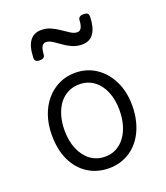

<svg xmlns="http://www.w3.org/2000/svg" viewBox="-147 -898 883 1019"><g transform="rotate(-20 294.5 -388.5)"><path d="M295 19Q227 19 175.5 -14Q124 -47 95.5 -107Q67 -167 67 -250Q67 -309 84 -358.5Q101 -408 131.5 -443.5Q162 -479 203.5 -499Q245 -519 295 -519Q361 -519 412.5 -484.5Q464 -450 493 -390Q522 -330 522 -253Q522 -205 511.5 -163.5Q501 -122 481 -88Q461 -54 433 -30.5Q405 -7 370 6Q335 19 295 19ZM295 -46Q331 -46 359 -61Q387 -76 407.5 -103.5Q428 -131 439 -169Q450 -207 450 -253Q450 -312 431 -357.5Q412 -403 377 -428.5Q342 -454 295 -454Q261 -454 231.5 -439.5Q202 -425 181.5 -397.5Q161 -370 150 -332.5Q139 -295 139 -250Q139 -190 158.5 -144Q178 -98 213 -72Q248 -46 295 -46ZM143 -645Q115 -645 115 -668Q117 -734 140 -764Q163 -794 204 -794Q233 -794 257.5 -783Q282 -772 304 -756.5Q326 -741 345.5 -729Q365 -717 382 -717Q397 -717 405 -732Q413 -747 414 -776Q418 -796 443 -796Q460 -796 466.5 -790.5Q473 -785 473 -772Q472 -714 450.5 -680.5Q429 -647 383 -647Q354 -647 328 -658.5Q302 -670 280.5 -686Q259 -702 240.5 -713.5Q222 -725 205 -725Q191 -725 183 -711.5Q175 -698 173 -668Q172 -656 165 -650.5Q158 -645 143 -645Z"/></g></svg>

Font: Playwrite GB S Light
Style: Regular
Weight: 300
Designer: Veronika Burian, José Scaglione
Foundry: TypeTogether
Version: Version 1.002